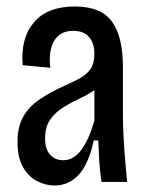

<svg xmlns="http://www.w3.org/2000/svg" viewBox="-20 -561 459 592"><path d="M148 11Q121 11 94.5 -2.5Q68 -16 51 -45.5Q34 -75 34 -124Q34 -170 51.5 -201Q69 -232 102 -254.5Q135 -277 180 -297Q204 -308 225 -319Q246 -330 258.5 -347.5Q271 -365 271 -395Q271 -428 254.5 -447Q238 -466 206 -466Q166 -466 147.5 -436Q129 -406 135 -352L50 -360Q43 -443 84.5 -492Q126 -541 211 -541Q292 -541 325.5 -494Q359 -447 359 -356V-202Q359 -176 361 -139.5Q363 -103 366 -65.5Q369 -28 372 0H293Q288 -32 286 -64.5Q284 -97 283 -128H269Q254 -57 223.5 -23Q193 11 148 11ZM175 -67Q207 -67 230.5 -98.5Q254 -130 271 -189V-283Q251 -269 225 -257Q199 -245 175 -230Q151 -215 135 -192.5Q119 -170 119 -134Q119 -101 134.5 -84Q150 -67 175 -67Z"/></svg>

Font: Bricolage Grotesque 12pt Condensed
Style: Regular
Weight: 400
Width: 3
Designer: Mathieu Triay
Foundry: Atelier Triay
Version: Version 1.001; ttfautohint (v1.8.4.7-5d5b);gftools[0.9.33.de